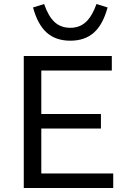

<svg xmlns="http://www.w3.org/2000/svg" viewBox="-20 -933 654 953"><path d="M98 0V-655H535V-583H185V-367H481V-295H185V-72H542V0ZM329 -795Q375 -795 406 -823.5Q437 -852 459 -913L514 -896Q491 -811 446 -771Q401 -731 329 -731Q257 -731 212 -771Q167 -811 144 -896L199 -913Q220 -852 251 -823.5Q282 -795 329 -795Z"/></svg>

Font: Intel One Mono
Style: Regular
Weight: 400
Monospace: yes
Designer: Fred Shallcrass
Foundry: Frere-Jones Type LLC
Version: Version 1.400;hotconv 1.1.0;makeotfexe 2.6.0;FJTRelease1.4